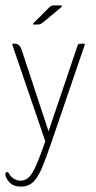

<svg xmlns="http://www.w3.org/2000/svg" viewBox="-27 -522 355 712"><path d="M201 -496 134 -440Q125 -433 121 -432Q117 -431 109 -431H100Q92 -431 97 -436L154 -493Q159 -498 163 -500Q167 -502 175 -502H198Q201 -502 202 -500Q203 -498 201 -496ZM141 2 19 -355Q17 -360 23 -360H27Q46 -360 53 -338L153 -35L260 -351Q262 -360 271 -360H284Q289 -360 287 -355L162 11Q144 63 129.5 98.5Q115 134 97 152Q79 170 51 170Q22 170 7.5 153.5Q-7 137 -7 125Q-7 116 -1 116Q4 116 7 123Q13 134 25 141Q37 148 48 148Q68 148 81 134.5Q94 121 108 89Q122 57 141 2Z"/></svg>

Font: Zain ExtraLight
Style: Regular
Weight: 200
Designer: Zain,Boutros
Foundry: Mobile Telecommunications Company (Zain), 2024
Version: Version 1.51; ttfautohint (v1.8.4)